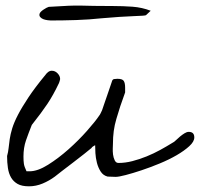

<svg xmlns="http://www.w3.org/2000/svg" viewBox="-20 -654 703 675"><path d="M4.9 -105.5Q8.8 -119.1 10.3 -133.8Q11.7 -148.4 14.2 -165Q16.6 -181.6 22.9 -202.6Q29.3 -223.6 43 -250Q56.6 -276.4 79.6 -311Q102.5 -345.7 139.6 -390.6Q143.6 -396.5 149.4 -400.9Q155.3 -405.3 162.1 -405.3Q173.8 -405.3 182.6 -396Q191.4 -386.7 191.4 -376Q191.4 -375 189.9 -369.6Q188.5 -364.3 187.5 -362.3Q176.8 -339.8 167 -322.3Q157.2 -304.7 146.5 -288.6Q135.7 -272.5 122.6 -254.9Q109.4 -237.3 91.8 -214.8Q80.1 -185.5 71.3 -160.2Q62.5 -134.8 62.5 -103.5Q62.5 -87.9 64 -78.1Q65.4 -68.4 73.2 -51.8H84Q112.3 -51.8 148.9 -74.7Q185.5 -97.7 221.2 -129.4Q256.8 -161.1 286.1 -194.3Q315.4 -227.5 329.1 -248Q331.1 -250 334.5 -257.3Q337.9 -264.6 338.9 -266.6Q340.8 -272.5 345.7 -286.6Q350.6 -300.8 356 -316.4Q361.3 -332 366.2 -346.2Q371.1 -360.4 373 -366.2Q375 -375 380.9 -376Q386.7 -377 392.6 -377Q410.2 -377 415 -369.6Q419.9 -362.3 419.9 -345.7V-329.1Q410.2 -302.7 402.8 -280.3Q395.5 -257.8 389.2 -236.3Q382.8 -214.8 379.9 -193.4Q377 -171.9 377 -146.5Q377 -143.6 376.5 -132.8Q376 -122.1 377.4 -110.8Q378.9 -99.6 383.3 -90.3Q387.7 -81.1 396.5 -81.1Q419.9 -81.1 444.8 -87.4Q469.7 -93.8 495.1 -104Q520.5 -114.3 543.5 -127Q566.4 -139.6 586.9 -152.3Q591.8 -154.3 598.6 -161.1Q605.5 -168 613.3 -174.3Q621.1 -180.7 628.9 -185.5Q636.7 -190.4 643.6 -190.4Q663.1 -190.4 663.1 -170.9Q663.1 -156.2 645.5 -140.1Q627.9 -124 601.1 -108.4Q574.2 -92.8 541 -79.1Q507.8 -65.4 477.1 -55.2Q446.3 -44.9 421.9 -38.6Q397.5 -32.2 386.7 -32.2Q382.8 -32.2 372.6 -32.7Q362.3 -33.2 358.4 -33.2Q342.8 -37.1 334 -50.8Q325.2 -64.5 320.8 -81.5Q316.4 -98.6 315.4 -115.7Q314.5 -132.8 314.5 -143.6Q311.5 -141.6 307.1 -139.2Q302.7 -136.7 301.8 -133.8Q293.9 -127 275.9 -112.8Q257.8 -98.6 236.8 -82.5Q215.8 -66.4 197.8 -52.7Q179.7 -39.1 172.9 -33.2Q153.3 -18.6 129.9 -8.8Q106.4 1 82 1Q56.6 1 42 -7.3Q27.3 -15.6 19 -29.8Q10.7 -43.9 7.8 -63.5Q4.9 -83 4.9 -105.5ZM119.1 -605.5Q121.1 -612.3 132.8 -620.1Q144.5 -627.9 151.4 -629.9Q197.3 -632.8 221.7 -633.8Q246.1 -634.8 266.1 -634.3Q286.1 -633.8 310.1 -633.3Q334 -632.8 378.9 -632.8Q412.1 -632.8 445.8 -630.4Q479.5 -627.9 509.8 -616.2L493.2 -600.6Q491.2 -598.6 448.7 -597.2Q406.2 -595.7 337.9 -589.8Q293.9 -585 247.6 -583.5Q201.2 -582 158.2 -582Q154.3 -582 147 -583Q139.6 -584 132.8 -586.4Q126 -588.9 121.6 -593.8Q117.2 -598.6 119.1 -605.5Z"/></svg>

Font: Cedarville Cursive
Style: Regular
Weight: 400
Designer: Kimberly Geswein
Foundry: Kimberly Geswein
Version: Version 1.001 2010